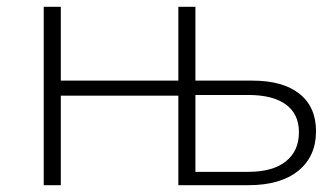

<svg xmlns="http://www.w3.org/2000/svg" viewBox="-20 -542 978 562"><path d="M905 -158Q905 -84 853 -42Q801 0 708 0H502V-262H158V0H108V-522H158V-306H502V-522H552V-306H719Q808 -306 856.5 -267.5Q905 -229 905 -158ZM855 -155Q855 -208 817 -236Q779 -264 707 -264H552V-39H707Q778 -39 816.5 -69.5Q855 -100 855 -155Z"/></svg>

Font: Goldbeck Next Light
Style: Regular
Weight: 300
Designer: Julieta Ulanovsky
Foundry: Julieta Ulanovsky
Version: Version 7.200